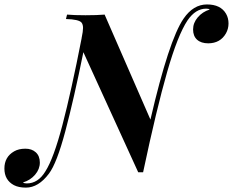

<svg xmlns="http://www.w3.org/2000/svg" viewBox="-100 -774 1053 868"><path d="M921.4 -623Q896 -578.6 841.8 -578.1Q809.1 -578.1 791 -594.5Q772.9 -610.8 772.9 -640.9Q772.9 -670.9 794.2 -695.8Q815.4 -720.7 848.1 -731Q844.2 -734.9 832 -734.9Q784.2 -734.9 748 -682.1Q703.6 -615.7 655.8 -449.2Q607.9 -282.7 546.9 4.9H524.9L276.9 -538.1Q233.9 -325.7 195.3 -180.7Q156.7 -35.6 121.1 11.2Q73.7 74.2 17.1 74.2Q-15.6 74.2 -37.1 63Q-80.1 40 -80.1 -12.2Q-80.1 -64.5 -36.1 -89.8Q-15.6 -101.6 13.9 -101.8Q43.5 -102.1 61.8 -85.4Q80.1 -68.8 80.1 -39.1Q80.1 -9.3 58.6 15.9Q37.1 41 3.9 50.8Q8.8 55.2 21 55.2Q72.3 55.2 105 1Q142.6 -57.6 182.4 -209.5Q222.2 -361.3 269 -601.1V-602.1Q275.4 -632.3 275.4 -647.7Q275.4 -663.1 268.6 -671.9Q256.3 -686.5 198.2 -688L203.1 -708Q234.9 -705.1 286.6 -705.1Q338.4 -705.1 373 -708L580.1 -233.4Q663.6 -593.8 730 -689.9Q773.9 -753.9 835.7 -753.9Q897.5 -753.9 921.9 -711.9Q933.1 -692.4 933.1 -668Q933.1 -643.6 921.4 -623Z"/></svg>

Font: PlayfairDisplay-BoldItalic
Style: Bold Italic
Weight: 700
Italic angle: -14.9847°
Designer: Claus Eggers Sørensen
Foundry: Claus Eggers Sørensen
Version: Version 1.002;PS 001.002;hotconv 1.0.70;makeotf.lib2.5.58329